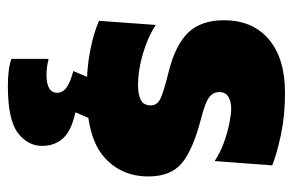

<svg xmlns="http://www.w3.org/2000/svg" viewBox="-154 -400 779 512"><g transform="rotate(90 236.0 -144.5)"><path d="M225.5 14.5Q163 14.5 115.2 5Q67.5 -4.5 36 -18.5L47 -170Q79.5 -148.5 124 -135.5Q168.5 -122.5 207 -122.5Q231.5 -122.5 246.5 -129.8Q261.5 -137 261.5 -157Q261.5 -174.5 241.8 -183.2Q222 -192 171 -204.5Q99.5 -222.5 67 -256.8Q34.5 -291 34.5 -351.5Q34.5 -428 85.2 -471.2Q136 -514.5 228 -514.5Q289.5 -514.5 340.5 -503.5Q391.5 -492.5 421.5 -480.5L410 -327Q387 -342 360 -351.8Q333 -361.5 308.8 -366.2Q284.5 -371 270 -371Q250.5 -371 238.2 -363.2Q226 -355.5 226 -339.5Q226 -323.5 239.2 -312.8Q252.5 -302 295.5 -291Q380.5 -269 415.8 -239.2Q451 -209.5 451 -150.5Q451 -76.5 398 -31Q345 14.5 225.5 14.5ZM210 224.5Q163 224.5 137.5 215V116Q143.5 117.5 154.8 119.5Q166 121.5 180 121.5Q228 121.5 228 92.5Q228 79.5 215.5 69.2Q203 59 170 50L204.5 -31.5H299V0L280 44.5Q329 55 349.2 77.2Q369.5 99.5 369.5 133Q369.5 172 334.5 198.2Q299.5 224.5 210 224.5Z"/></g></svg>

Font: Commissioner ExtraBold
Style: Regular
Weight: 800
Designer: Kostas Bartsokas
Foundry: Kostas Bartsokas
Version: Version 1.000; ttfautohint (v1.8.3)